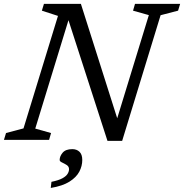

<svg xmlns="http://www.w3.org/2000/svg" viewBox="-38 -708 932 972"><path d="M565 -79 547.5 -83.5 715.5 -631.5 635.5 -654 645.5 -688.5H874L863.5 -654L775 -631L580.5 5H506L299 -635.5L314.5 -625L140.5 -57L220.5 -34.5L210.5 0H-18L-7.5 -34.5L81 -58L255.5 -627.5L174 -654L184.5 -688.5H371.5ZM264 102Q264 83 279.2 65Q294.5 47 328 47Q350 47 364.2 60.2Q378.5 73.5 378.5 102Q378.5 132.5 363.5 161Q348.5 189.5 313.8 211.5Q279 233.5 219 243.5L222.5 212.5Q259 205 278 194.5Q297 184 304.2 172Q311.5 160 311.5 148.5Q311.5 135 299.8 127.5Q288 120 276 114.5Q264 109 264 102Z"/></svg>

Font: Newsreader 12pt
Style: Italic
Weight: 400
Italic angle: -17°
Version: Version 1.003